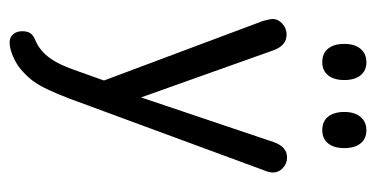

<svg xmlns="http://www.w3.org/2000/svg" viewBox="-216 -384 800 409"><g transform="rotate(90 184.5 -180.0)"><path d="M152 -1 132 55Q119 94 104 114.5Q89 135 69 144Q56 149 51.5 155.5Q47 162 47 173Q47 185 53.5 192.5Q60 200 71 200Q85 200 103.5 191.5Q122 183 135 170Q146 160 154.5 148Q163 136 171.5 118Q180 100 190 74L343 -341Q348 -353 348 -361Q348 -373 338.5 -382Q329 -391 316 -391Q293 -391 283 -362L188 -80L88 -361Q78 -390 54 -390Q41 -390 31 -381Q21 -372 21 -360Q21 -356 22.5 -350.5Q24 -345 25 -340ZM113 -560Q95 -560 84.5 -547.5Q74 -535 74 -513Q74 -491 84 -478.5Q94 -466 113 -466Q131 -466 141 -478.5Q151 -491 151 -513Q151 -535 141 -547.5Q131 -560 113 -560ZM258 -560Q240 -560 229.5 -547.5Q219 -535 219 -513Q219 -491 229 -478.5Q239 -466 258 -466Q276 -466 286 -478.5Q296 -491 296 -513Q296 -535 286 -547.5Q276 -560 258 -560Z"/></g></svg>

Font: Beiruti
Style: Regular
Weight: 400
Designer: Arlette Boutros
Foundry: Boutros
Version: Version 1.41